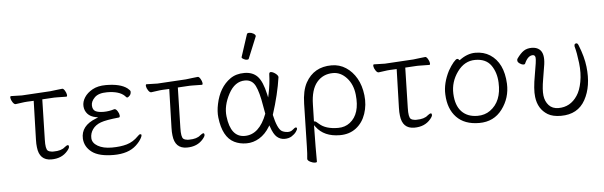

<svg xmlns="http://www.w3.org/2000/svg" viewBox="-55 -959 4242 1349"><g transform="rotate(-5 2066.0 -284.5)"><path d="M274 6Q190 6 180 -88Q177 -110 178 -142L186 -415L140 -413Q121 -412 95 -408Q69 -404 58 -403H57Q47 -403 36.5 -419Q26 -435 24.5 -448.5Q23 -462 30 -462L107 -460L308 -472Q330 -474 357.5 -478Q385 -482 393.5 -482Q402 -482 411.5 -466Q421 -450 422.5 -437Q424 -424 417 -424L352 -425H332Q322 -425 314 -424L247 -420L240 -136Q238 -71 254 -58Q264 -50 284 -48H295Q349 -48 375 -72Q390 -84 398 -84Q404 -84 405 -73.5Q406 -63 389 -43Q348 6 274 6ZM375 -72ZM313 -424H314Z M873 -39Q817 13 713.5 13Q610 13 560.5 -24Q511 -61 507 -119Q502 -211 611 -253L627 -260L610 -263Q573 -270 553 -292.5Q533 -315 531 -346.5Q529 -378 548.5 -408.5Q568 -439 606 -460Q644 -481 700 -481Q803 -481 851 -444Q869 -429 870 -422Q871 -403 860 -392Q849 -381 844.5 -381Q840 -381 836 -384L828 -393Q790 -430 704 -430Q644 -430 616.5 -402.5Q589 -375 590.5 -345.5Q592 -316 611.5 -305.5Q631 -295 669 -295Q707 -295 745 -307H747Q757 -307 767.5 -290.5Q778 -274 779 -260.5Q780 -247 772 -246Q681 -237 643 -223Q605 -209 585 -180.5Q565 -152 566.5 -118Q568 -84 606 -62Q644 -40 705 -40Q766 -40 811 -53Q856 -66 893 -104Q904 -116 911 -116Q927 -116 913.5 -90Q900 -64 873 -39Z M1230 6Q1146 6 1136 -88Q1133 -110 1134 -142L1142 -415L1096 -413Q1077 -412 1051 -408Q1025 -404 1014 -403H1013Q1003 -403 992.5 -419Q982 -435 980.5 -448.5Q979 -462 986 -462L1063 -460L1264 -472Q1286 -474 1313.5 -478Q1341 -482 1349.5 -482Q1358 -482 1367.5 -466Q1377 -450 1378.5 -437Q1380 -424 1373 -424L1308 -425H1288Q1278 -425 1270 -424L1203 -420L1196 -136Q1194 -71 1210 -58Q1220 -50 1240 -48H1251Q1305 -48 1331 -72Q1346 -84 1354 -84Q1360 -84 1361 -73.5Q1362 -63 1345 -43Q1304 6 1230 6ZM1331 -72ZM1269 -424H1270Z M1564 -6Q1484 -46 1468 -185Q1463 -229 1474 -280Q1498 -396 1577 -452Q1618 -481 1677 -481Q1736 -481 1770 -445Q1804 -409 1824 -318L1829 -295L1834 -318Q1849 -389 1851 -458Q1852 -471 1862 -471Q1876 -471 1894 -458Q1912 -445 1914 -432Q1897 -312 1851 -170Q1873 -71 1904 -52Q1920 -43 1943 -41.5Q1966 -40 1981.5 -54Q1997 -68 2004 -68Q2011 -68 2012 -60.5Q2013 -53 2001.5 -37Q1990 -21 1969.5 -8Q1949 5 1919 5Q1889 5 1865.5 -15Q1842 -35 1824 -89L1820 -99L1815 -90Q1784 -39 1741 -13Q1698 13 1650 13Q1602 13 1564 -6ZM1642 -40Q1745 -40 1799 -183Q1794 -210 1789 -238Q1773 -337 1750 -382.5Q1727 -428 1677 -428Q1605 -428 1561 -345.5Q1517 -263 1526 -188Q1543 -40 1642 -40ZM1717 -578Q1715 -572 1704 -572Q1693 -572 1680.5 -579Q1668 -586 1668 -590V-594L1719 -750Q1721 -759 1736 -759Q1751 -759 1765.5 -750.5Q1780 -742 1780 -732Q1780 -730 1779 -729Z M2131 184Q2131 190 2117.5 190Q2104 190 2085.5 181Q2067 172 2065 161V158Q2069 125 2070 71L2077 -229Q2079 -321 2109 -376Q2167 -481 2292 -481Q2348 -481 2393 -451.5Q2438 -422 2467 -371.5Q2496 -321 2504 -252Q2512 -183 2491 -121Q2470 -59 2423 -23Q2376 13 2309 13Q2197 13 2142 -61L2133 -73L2131 79ZM2301 -39Q2349 -39 2384 -66Q2459 -124 2444 -261Q2436 -334 2394 -380Q2352 -426 2298 -426Q2227 -426 2183.5 -374.5Q2140 -323 2138 -218L2135 -99H2140Q2148 -99 2168 -80Q2212 -39 2301 -39Z M2834 6Q2750 6 2740 -88Q2737 -110 2738 -142L2746 -415L2700 -413Q2681 -412 2655 -408Q2629 -404 2618 -403H2617Q2607 -403 2596.5 -419Q2586 -435 2584.5 -448.5Q2583 -462 2590 -462L2667 -460L2868 -472Q2890 -474 2917.5 -478Q2945 -482 2953.5 -482Q2962 -482 2971.5 -466Q2981 -450 2982.5 -437Q2984 -424 2977 -424L2912 -425H2892Q2882 -425 2874 -424L2807 -420L2800 -136Q2798 -71 2814 -58Q2824 -50 2844 -48H2855Q2909 -48 2935 -72Q2950 -84 2958 -84Q2964 -84 2965 -73.5Q2966 -63 2949 -43Q2908 6 2834 6ZM2935 -72ZM2873 -424H2874Z M3071 -207Q3067 -286 3111 -372Q3131 -407 3149 -428Q3167 -449 3175.5 -449Q3184 -449 3192 -438Q3248 -481 3306.5 -481Q3365 -481 3409 -453Q3502 -393 3509 -245Q3513 -145 3454 -66Q3395 13 3291.5 13Q3188 13 3131.5 -46Q3075 -105 3071 -207ZM3284 -38Q3335 -38 3373 -65Q3457 -125 3451 -258Q3448 -330 3412.5 -380.5Q3377 -431 3301 -431Q3225 -431 3174.5 -361Q3124 -291 3127.5 -207.5Q3131 -124 3172 -81Q3213 -38 3284 -38Z M3868 13Q3810 13 3775 -8Q3708 -49 3698 -135Q3691 -189 3709.5 -289.5Q3728 -390 3725.5 -409.5Q3723 -429 3707 -429Q3672 -429 3648 -374Q3646 -369 3636 -369Q3626 -369 3611.5 -378.5Q3597 -388 3595.5 -398.5Q3594 -409 3599 -415Q3624 -450 3647 -465.5Q3670 -481 3704 -481Q3738 -481 3759 -463Q3792 -435 3782 -359Q3778 -329 3765 -255Q3752 -181 3757 -139.5Q3762 -98 3787 -70.5Q3812 -43 3855 -43Q3939 -43 3988 -117Q4012 -152 4023.5 -213Q4035 -274 4026.5 -346Q4018 -418 4005 -465V-468Q4004 -485 4020 -485Q4028 -485 4034 -470Q4068 -386 4076 -315Q4092 -177 4039.5 -82Q3987 13 3868 13Z"/></g></svg>

Font: LXGW WenKai TC Light
Style: Regular
Weight: 300
Designer: LXGW / Fontworks Inc.
Foundry: LXGW / Fontworks Inc.
Version: Version 1.330